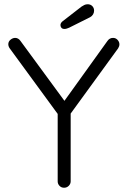

<svg xmlns="http://www.w3.org/2000/svg" viewBox="-20 -882 599 902"><path d="M511 -704Q524 -704 532.5 -694.5Q541 -685 541 -674Q541 -669 539.5 -664.5Q538 -660 535 -655L300 -332L312 -371V-30Q312 -18 303 -9Q294 0 281 0Q268 0 259.5 -9Q251 -18 251 -30V-364L256 -340L27 -653Q23 -658 21 -663.5Q19 -669 19 -674Q19 -687 29.5 -695.5Q40 -704 51 -704Q66 -704 76 -690L291 -397L276 -399L485 -690Q495 -704 511 -704ZM283 -746Q273 -746 268.5 -751.5Q264 -757 264 -764Q264 -769 266.5 -773.5Q269 -778 274 -782L363 -851Q369 -855 376 -858.5Q383 -862 392 -862Q405 -862 413.5 -853.5Q422 -845 422 -832Q422 -822 417 -814Q412 -806 403 -801L305 -752Q300 -750 294.5 -748Q289 -746 283 -746Z"/></svg>

Font: zvoove
Style: Regular
Weight: 400
Designer: Vernon Adams (Nunito) & Andrew Paglinawan (Quicksand)
Foundry: zvoove
Version: Version 3.006